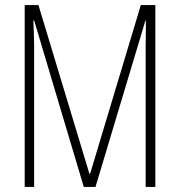

<svg xmlns="http://www.w3.org/2000/svg" viewBox="-20 -734 705 754"><path d="M309 0 114 -654H111Q113 -607 113.5 -585.5Q114 -564 114 -554V0H77V-714H131L331 -52H334L533 -714H590V0H552V-551Q552 -561 552.5 -584Q553 -607 553 -653H551L355 0Z"/></svg>

Font: Noto Sans Malayalam ExtraCondensed ExtraLight
Style: Regular
Weight: 200
Width: 2
Designer: Jelle Bosma - Monotype Design Team
Foundry: Monotype Imaging Inc.
Version: Version 2.104; ttfautohint (v1.8.4.7-5d5b)